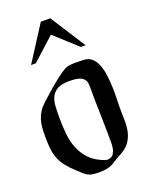

<svg xmlns="http://www.w3.org/2000/svg" viewBox="-140 -798 665 874"><g transform="rotate(-20 193.0 -361.5)"><path d="M292 -499Q317 -499 333 -484.5Q349 -470 358 -446.5Q367 -423 370.5 -394Q374 -365 375 -336.5Q376 -308 375 -282Q374 -256 374 -240Q374 -208 375 -179Q376 -150 370.5 -124Q365 -98 350 -76Q335 -54 303 -37Q284 -27 272 -19Q260 -11 249 -5.5Q238 0 223.5 3Q209 6 186 6Q166 6 153.5 4Q141 2 132 -3Q123 -8 114 -16Q105 -24 91 -37Q66 -60 50 -80Q34 -100 25 -122Q16 -144 13 -169.5Q10 -195 10 -230Q10 -254 11.5 -274.5Q13 -295 19 -313.5Q25 -332 36 -348.5Q47 -365 66 -382Q79 -393 98 -410.5Q117 -428 138 -445Q159 -462 179 -476.5Q199 -491 214 -496Q220 -498 230.5 -499Q241 -500 252 -500Q263 -500 273.5 -499.5Q284 -499 292 -499ZM100 -289Q100 -248 104 -209.5Q108 -171 121.5 -138Q135 -105 160.5 -79Q186 -53 230 -37Q238 -35 241 -35Q252 -35 261.5 -40.5Q271 -46 274 -57Q279 -62 281 -76Q283 -90 283 -97Q283 -168 281 -238Q279 -308 279 -378Q279 -397 272 -407.5Q265 -418 253.5 -423Q242 -428 228 -429.5Q214 -431 199 -431Q162 -431 142 -420Q122 -409 112.5 -390Q103 -371 101.5 -345Q100 -319 100 -289ZM216 -729 325 -559H302L193 -658L84 -559H61L170 -729Z"/></g></svg>

Font: Augsburger Schrift CAT
Style: Regular
Weight: 400
Designer: Peter Wiegel nach Roos&Junge Offenbach
Foundry: CAT-Fonts, Peter Wiegel
Version: Version 1.000